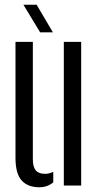

<svg xmlns="http://www.w3.org/2000/svg" viewBox="-20 -775 413 802"><path d="M44.7 -115.7V-600H117.2V-110.2Q117.2 -77.9 129.3 -63.4Q141.5 -48.9 168 -48.9Q185.4 -48.9 202.5 -57.3V-13.3Q178.2 7.2 144 7.2Q95.9 7.2 70.3 -21.4Q44.7 -50.1 44.7 -115.7ZM246.6 0V-600H319.1V0ZM147.6 -640 77.8 -755.2H133L200.9 -640Z"/></svg>

Font: Big Shoulders Stencil Thin
Style: Regular
Weight: 100
Designer: Patric King
Foundry: XO Type Co
Version: Version 2.001